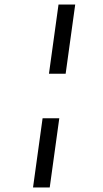

<svg xmlns="http://www.w3.org/2000/svg" viewBox="-20 -772 454 844"><path d="M310.6 -752 268.6 -448H195.2L237.2 -752ZM240.6 -252 198.6 52H125.2L167.2 -252Z"/></svg>

Font: Pathway Extreme 8pt Thin 12pt
Style: Italic
Weight: 100
Italic angle: -8°
Version: Version 1.001;gftools[0.9.26]